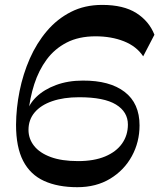

<svg xmlns="http://www.w3.org/2000/svg" viewBox="-20 -761 656 791"><path d="M298.6 10.2Q218.1 10.2 161.4 -15.7Q104.7 -41.6 75.4 -98.1Q46.1 -154.6 46.1 -246.9Q46.6 -315.9 60.7 -386Q74.9 -456.1 102.8 -519.7Q130.8 -583.3 173.1 -633.1Q215.3 -682.9 272.1 -711.8Q328.8 -740.8 400.8 -740.8Q488.8 -740.8 541.6 -707.3Q594.3 -673.8 616.2 -617.9L569.9 -528.9Q542.4 -570.3 490.6 -590.9Q438.7 -611.4 373.8 -611.4Q304.7 -611.4 254.8 -585.7Q205 -560 172.3 -515.7Q139.6 -471.3 121.2 -414.3Q102.8 -357.3 96.7 -293.8L88.3 -290.4Q97.2 -330.1 129.3 -361.3Q161.3 -392.4 210.9 -410.7Q260.4 -429 321.1 -429Q432 -429.6 493.4 -382.5Q554.9 -335.4 554.9 -244.4Q554.9 -175.7 523.2 -117.7Q491.6 -59.8 434 -24.8Q376.4 10.2 298.6 10.2ZM301.8 -97.3Q367.4 -97.3 413.2 -116.5Q459 -135.7 482.9 -169.7Q506.9 -203.7 506.9 -247.9Q506.9 -300.1 457.8 -330.3Q408.7 -360.4 306 -360.4Q242.2 -360.4 195.2 -344.2Q148.2 -328 122.8 -297.9Q97.4 -267.8 97.4 -225.9Q97.4 -189.3 120.4 -160.1Q143.4 -130.9 188.8 -114.1Q234.1 -97.3 301.8 -97.3Z"/></svg>

Font: Savate ExtraLight
Style: Italic
Weight: 200
Italic angle: -11°
Designer: Max Esnée
Foundry: Plomb Type
Version: Version 2.000